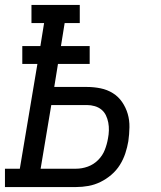

<svg xmlns="http://www.w3.org/2000/svg" viewBox="-30 -755 650 775"><path d="M-10 0V-74H50L121 -497H60V-569H133L148 -662H97V-735H292V-662H231L216 -569H332V-497H204L189 -404H321Q349 -404 376 -398.5Q403 -393 425.5 -379Q448 -365 463 -343Q478 -321 485.5 -295.5Q493 -270 492.5 -241.5Q492 -213 488 -185Q484 -161 476 -136.5Q468 -112 454 -89.5Q440 -67 419.5 -49.5Q399 -32 375.5 -20.5Q352 -9 327 -4.5Q302 0 277 0ZM277 -74Q301 -74 324.5 -82.5Q348 -91 366 -109Q384 -127 393 -150Q402 -173 406 -197Q409 -212 409.5 -228.5Q410 -245 407 -260.5Q404 -276 397.5 -289.5Q391 -303 379.5 -312.5Q368 -322 352.5 -326.5Q337 -331 321 -331H177L134 -74Z"/></svg>

Font: Iosevka Slab Extended Oblique
Style: Regular
Weight: 400
Width: 7
Italic angle: -9°
Monospace: yes
Designer: Belleve Invis
Foundry: Belleve Invis
Version: Version 11.1.0; ttfautohint (v1.8.3)